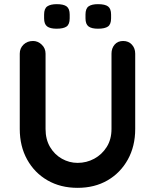

<svg xmlns="http://www.w3.org/2000/svg" viewBox="-20 -898 745 923"><path d="M572 -701Q598 -701 614 -683.5Q630 -666 630 -640V-278Q630 -195 594.5 -131Q559 -67 497 -31Q435 5 353 5Q271 5 208.5 -31Q146 -67 110.5 -131Q75 -195 75 -278V-640Q75 -666 93 -683.5Q111 -701 139 -701Q162 -701 180.5 -683.5Q199 -666 199 -640V-278Q199 -228 220.5 -191.5Q242 -155 277.5 -135Q313 -115 353 -115Q396 -115 433 -135Q470 -155 493 -191.5Q516 -228 516 -278V-640Q516 -666 531 -683.5Q546 -701 572 -701ZM451 -760Q420 -760 405.5 -771Q391 -782 391 -810V-828Q391 -857 406 -867.5Q421 -878 451 -878Q485 -878 499.5 -867Q514 -856 514 -828V-810Q514 -781 499 -770.5Q484 -760 451 -760ZM252 -760Q221 -760 206.5 -771Q192 -782 192 -810V-828Q192 -857 207.5 -867.5Q223 -878 253 -878Q286 -878 300.5 -867Q315 -856 315 -828V-810Q315 -781 300 -770.5Q285 -760 252 -760Z"/></svg>

Font: Quicksand Light
Style: Bold
Weight: 700
Version: Version 3.004